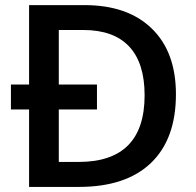

<svg xmlns="http://www.w3.org/2000/svg" viewBox="-20 -734 771 754"><path d="M670.9 -363.8Q670.9 -188 572.8 -94Q474.6 0 290 0H94.2V-304.2H22.9V-401.9H94.2V-713.9H312Q481.4 -713.9 576.2 -621.8Q670.9 -529.8 670.9 -363.8ZM547.9 -359.9Q547.9 -486.8 487.1 -551.5Q426.3 -616.2 307.1 -616.2H210.9V-401.9H360.8V-304.2H210.9V-98.1H289.1Q547.9 -98.1 547.9 -359.9Z"/></svg>

Font: TypoPRO Open Sans
Style: Regular
Weight: 600
Foundry: Ascender Corporation
Version: Version 1.10